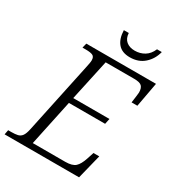

<svg xmlns="http://www.w3.org/2000/svg" viewBox="-226 -1022 1053 1148"><g transform="rotate(30 300.5 -448.0)"><path d="M-17 0 -11 -32H11Q37 -32 54.5 -36Q72 -40 83 -55Q94 -70 101 -103L204 -589Q208 -607 210.5 -621Q213 -635 213 -643Q213 -668 197.5 -675Q182 -682 150 -682H127L135 -714H616L585 -545H545Q546 -552 548 -567.5Q550 -583 552 -598Q554 -613 554 -619Q554 -648 540.5 -661.5Q527 -675 488 -675H291L230 -393H480L472 -355H222L155 -39H379Q427 -39 448 -58Q469 -77 484 -123L499 -169H539L497 0ZM400 -773Q346 -773 318.5 -805Q291 -837 289 -896H323Q325 -859 347.5 -840.5Q370 -822 406 -822Q443 -822 472.5 -840Q502 -858 518 -896H551Q538 -843 499 -808Q460 -773 400 -773Z"/></g></svg>

Font: Noto Serif Light
Style: Italic
Weight: 300
Italic angle: -12°
Designer: Monotype Design Team
Foundry: Monotype Imaging Inc.
Version: Version 2.013